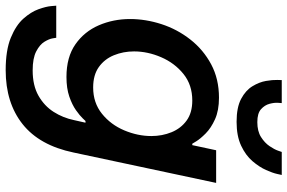

<svg xmlns="http://www.w3.org/2000/svg" viewBox="-195 -613 1012 676"><g transform="rotate(90 311.0 -275.0)"><path d="M402 -602Q351 -602 321 -618Q291 -634 276.5 -658Q262 -682 258 -705.5Q254 -729 254.5 -745Q255 -761 255 -761H336Q336 -761 335 -748Q334 -735 338.5 -718Q343 -701 357.5 -688Q372 -675 403 -675Q435 -675 455.5 -688Q476 -701 487.5 -718Q499 -735 503.5 -748Q508 -761 508 -761H589Q589 -761 585.5 -745Q582 -729 571.5 -705.5Q561 -682 540.5 -658Q520 -634 486 -618Q452 -602 402 -602ZM220 211Q150 211 106 193Q62 175 38.5 148.5Q15 122 5.5 95.5Q-4 69 -5.5 51Q-7 33 -7 33H106Q106 33 108 45.5Q110 58 120 74.5Q130 91 154 103.5Q178 116 221 116Q274 116 310 95.5Q346 75 367 42Q388 9 396 -30L405 -70H399Q399 -70 389.5 -60Q380 -50 361 -36.5Q342 -23 313 -13Q284 -3 244 -3Q174 -3 129 -34.5Q84 -66 62 -117Q40 -168 40 -227Q40 -282 58 -337.5Q76 -393 112 -439Q148 -485 199.5 -512.5Q251 -540 317 -540Q362 -540 393 -526Q424 -512 443 -493Q462 -474 470.5 -460Q479 -446 479 -446H484L502 -530H617L510 -28Q485 92 410 151.5Q335 211 220 211ZM281 -97Q335 -97 373.5 -128Q412 -159 432 -206.5Q452 -254 452 -302Q452 -340 438.5 -373Q425 -406 397.5 -426Q370 -446 327 -446Q272 -446 233.5 -415Q195 -384 174.5 -336.5Q154 -289 154 -241Q154 -203 167.5 -170Q181 -137 209 -117Q237 -97 281 -97Z"/></g></svg>

Font: Be Vietnam Pro Medium
Style: Italic
Weight: 500
Italic angle: -12°
Designer: Lam Bao, Tony Le, Vietanh Nguyen
Foundry: Yellow Type Foundry
Version: Version 1.002; ttfautohint (v1.8.3)